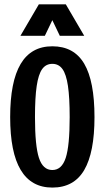

<svg xmlns="http://www.w3.org/2000/svg" viewBox="-20 -846 478 876"><path d="M26.4 -311.5Q26.4 -473.6 74.2 -554.2Q122.1 -634.8 218.8 -634.8Q317.4 -634.8 364.3 -555.2Q411.1 -475.6 411.1 -311.5Q411.1 -150.4 364.3 -70.3Q317.4 9.8 218.8 9.8Q26.4 9.8 26.4 -311.5ZM297.9 -311.5Q297.9 -401.4 290 -454.1Q282.2 -506.8 265.1 -530.8Q248 -554.7 218.8 -554.7Q189.5 -554.7 172.4 -530.8Q155.3 -506.8 147.5 -454.1Q139.6 -401.4 139.6 -311.5Q139.6 -180.7 157.7 -125.5Q175.8 -70.3 218.8 -70.3Q261.7 -70.3 279.8 -125.5Q297.9 -180.7 297.9 -311.5ZM364.3 -682.6H252.9L218.8 -753.9L184.6 -682.6H73.2L157.2 -826.2H280.3Z"/></svg>

Font: Sudo
Style: Bold
Weight: 700
Monospace: yes
Designer: Jens Kutilek
Foundry: Jens Kutilek
Version: Version 0.040